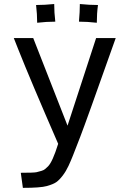

<svg xmlns="http://www.w3.org/2000/svg" viewBox="-20 -724 640 951"><path d="M48.3 0ZM314.5 -101.6 456.1 -535.6H553.2Q404.8 -116.7 377.9 -47.6Q351.1 21.5 341.3 46.4Q331.5 71.3 319.3 97.7Q307.1 124 290.5 145.8Q273.9 167.5 259 178Q244.1 188.5 212.2 197.5Q180.2 206.5 93.3 206.5L83 131.8Q147.9 131.8 160.9 128.9Q173.8 126 185.5 122.3Q197.3 118.7 203.1 113.5Q209 108.4 217.8 100.1Q240.2 78.1 268.1 -11.7Q130.4 -328.1 69.3 -482.4L48.3 -535.6H144.5ZM371.1 -616.7Q375.5 -667.5 375.5 -704.1Q423.3 -699.2 465.3 -699.2Q459.5 -657.2 459.5 -611.3Q412.6 -616.7 371.1 -616.7ZM158.7 -699.2Q200.7 -699.2 248.5 -704.1Q248.5 -662.1 253.9 -616.7Q210 -616.7 164.1 -611.3Q164.1 -653.8 158.7 -699.2Z"/></svg>

Font: Oxygen Mono
Style: Regular
Weight: 400
Designer: Vernon Adams
Foundry: Vernon Adams
Version: Version 0.201; ttfautohint (v0.8) -r 50 -G 200 -x